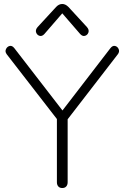

<svg xmlns="http://www.w3.org/2000/svg" viewBox="-20 -940 627 965"><path d="M293 5Q280 5 273 -3Q266 -11 266 -24V-370L279 -325L14 -667Q4 -680 10 -693Q16 -706 28.5 -709Q41 -712 52 -698L300 -377H288L535 -698Q546 -712 558.5 -709Q571 -706 576.5 -693Q582 -680 572 -667L308 -325L320 -370V-24Q320 -11 313 -3Q306 5 293 5ZM203 -769Q191 -756 178.5 -760Q166 -764 161.5 -777Q157 -790 169 -804L262 -905Q276 -920 293 -920Q309 -920 324 -905L417 -804Q429 -790 424.5 -777Q420 -764 407.5 -760Q395 -756 383 -769L293 -873Z"/></svg>

Font: Nunito VF Beta Light
Style: Regular
Weight: 300
Designer: Vernon Adams
Foundry: newtypography
Version: Version 3.001